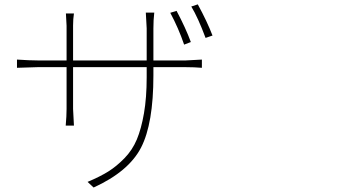

<svg xmlns="http://www.w3.org/2000/svg" viewBox="-20 -797 1540 866"><path d="M840.8 -607.4 810.5 -595.7Q785.2 -669.9 748 -739.3L776.4 -748Q817.4 -670.9 840.8 -607.4ZM671.9 -524.4H818.4L890.6 -528.3V-491.2Q854.5 -494.1 818.4 -494.1H671.9V-457Q671.9 -239.3 616.2 -131.3Q560.5 -23.4 402.3 48.8L375 23.4Q430.7 0 468.3 -23.4Q505.9 -46.9 541.5 -83.5Q577.1 -120.1 597.2 -168Q617.2 -215.8 629.4 -286.1Q641.6 -356.4 641.6 -449.2V-494.1H309.6V-305.7L313.5 -230.5H276.4Q280.3 -274.4 280.3 -305.7V-494.1H149.4L56.6 -491.2V-528.3Q114.3 -524.4 149.4 -524.4H280.3V-680.7L277.3 -736.3H313.5Q309.6 -710.9 309.6 -681.6V-524.4H641.6V-668.9L637.7 -740.2H675.8Q671.9 -707 671.9 -668.9ZM842.8 -767.6 872.1 -777.3Q914.1 -700.2 938.5 -636.7L907.2 -626Q873 -717.8 842.8 -767.6Z"/></svg>

Font: Bpmf Zihi Sans ExtraLight
Style: ExtraLight
Weight: 250
Foundry: But Ko
Version: Version 1.320